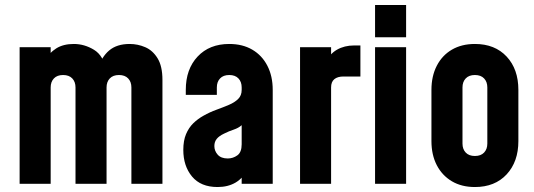

<svg xmlns="http://www.w3.org/2000/svg" viewBox="-20 -740 2150 773"><path d="M59 0V-550H184V-466L162 -495Q178 -527.5 206.5 -545.2Q235 -563 277 -563Q320 -563 358.5 -539.5Q397 -516 408 -456L375 -464Q388.5 -510.5 419.5 -536.8Q450.5 -563 502 -563Q534.5 -563 564.8 -550Q595 -537 614.5 -505.2Q634 -473.5 634 -418V0H509V-388Q509 -410.5 496 -424.2Q483 -438 459 -438Q435 -438 422 -424.2Q409 -410.5 409 -388V0H284V-388Q284 -410.5 271 -424.2Q258 -438 234 -438Q210 -438 197 -424.2Q184 -410.5 184 -388V0Z M856 13Q788.5 13 753.2 -29.2Q718 -71.5 718 -136.5Q718 -174 729 -200Q740 -226 758.2 -243.8Q776.5 -261.5 799 -274Q824.5 -288.5 851.5 -298.2Q878.5 -308 901.5 -317.8Q924.5 -327.5 938.8 -341.5Q953 -355.5 953 -378V-388Q953 -410.5 940 -424.2Q927 -438 903 -438Q879 -438 866 -424.2Q853 -410.5 853 -388V-358H728V-378Q728 -461.5 775.5 -512.2Q823 -563 903 -563Q956.5 -563 995.8 -540Q1035 -517 1056.5 -475.2Q1078 -433.5 1078 -378V0H953V-86L975 -58Q959.5 -23.5 928.8 -5.2Q898 13 856 13ZM897 -102Q918 -102 935.5 -114.5Q953 -127 953 -159V-236Q940 -224.5 921 -218.2Q902 -212 882 -202Q862 -192.5 852.5 -180.8Q843 -169 843 -152Q843 -132.5 856.5 -117.2Q870 -102 897 -102Z M1188 0V-550H1313V-460L1290 -487Q1306.5 -522.5 1336.5 -539.8Q1366.5 -557 1406 -557H1431V-432H1363Q1339 -432 1326 -421.2Q1313 -410.5 1313 -388V0Z M1490 0V-550H1615V0ZM1490 -590V-720H1615V-590Z M1892 13Q1838.5 13 1799.2 -10.2Q1760 -33.5 1738.5 -75Q1717 -116.5 1717 -172V-378Q1717 -433.5 1738.5 -475.2Q1760 -517 1799.2 -540Q1838.5 -563 1892 -563Q1972.5 -563 2019.8 -512.2Q2067 -461.5 2067 -378V-172Q2067 -89 2019.8 -38Q1972.5 13 1892 13ZM1892 -112Q1916 -112 1929 -125.8Q1942 -139.5 1942 -162V-388Q1942 -410.5 1929 -424.2Q1916 -438 1892 -438Q1868 -438 1855 -424.2Q1842 -410.5 1842 -388V-162Q1842 -139.5 1855 -125.8Q1868 -112 1892 -112Z"/></svg>

Font: Mohave Light
Style: Bold
Weight: 700
Version: Version 2.003